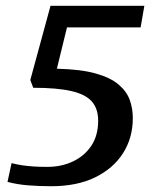

<svg xmlns="http://www.w3.org/2000/svg" viewBox="-20 -633 544 665"><path d="M157 12Q116 12 78 9Q40 6 6 -3L20 -68Q40 -63 57 -60.5Q74 -58 94.5 -56.5Q115 -55 144 -55Q193 -55 233 -74Q273 -93 296.5 -128.5Q320 -164 320 -215Q320 -256 298.5 -281Q277 -306 227.5 -317.5Q178 -329 95 -329L85 -356L155 -613H480L467 -538H212L177 -395Q260 -393 311.5 -378.5Q363 -364 391 -340Q419 -316 429.5 -286.5Q440 -257 440 -224Q440 -156 406.5 -103Q373 -50 310 -19Q247 12 157 12Z"/></svg>

Font: Manuale SemiBold
Style: Italic
Weight: 600
Italic angle: -11°
Designer: Eduardo Tunni / Pablo Cosgaya
Foundry: Eduardo Tunni / Pablo Cosgaya
Version: Version 1.002